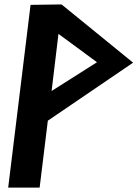

<svg xmlns="http://www.w3.org/2000/svg" viewBox="-20 -847 621 867"><path d="M244 -694 418 -566 213 -436ZM118 -825 17 0H159L196 -302L581 -564L258 -827Z"/></svg>

Font: Ny Stormning
Style: HfKr
Weight: 700
Designer: Robert Jablonski, Mew Too
Foundry: Cannot Into Space Fonts
Version: Version 0.90